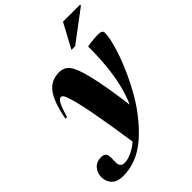

<svg xmlns="http://www.w3.org/2000/svg" viewBox="-352 -845 1211 1211"><g transform="rotate(-45 253.5 -239.0)"><path d="M31 -274.5H16Q28.5 -339 44.8 -384Q61 -429 82.5 -456.8Q104 -484.5 131.5 -497.2Q159 -510 193.5 -510Q217 -510 234.8 -502Q252.5 -494 266 -475.8Q279.5 -457.5 291 -426.5Q303 -395.5 316.2 -340.8Q329.5 -286 343.5 -202.5Q357.5 -119 371.5 -2.5L218 154.5Q202.5 50.5 189.8 -28.5Q177 -107.5 166.2 -165Q155.5 -222.5 146.2 -262.5Q137 -302.5 129 -329Q121 -356 115 -369.5Q109 -383 104 -387.2Q99 -391.5 93.5 -391.5Q84 -391.5 75 -382.5Q66 -373.5 55.5 -348.5Q45 -323.5 31 -274.5ZM298 31 315 38Q347 -6 370.5 -61.5Q394 -117 409.5 -183.5Q425 -250 432.5 -328Q440 -406 439.5 -495Q459.5 -499 486.2 -502Q513 -505 536 -505Q557 -505 566.2 -499.5Q575.5 -494 575.5 -482.5Q575.5 -451.5 564.5 -405.8Q553.5 -360 533.8 -305Q514 -250 487 -191.8Q460 -133.5 428 -77.8Q396 -22 360 25Q300 103 244 150.2Q188 197.5 132.5 218.5Q77 239.5 19.5 239.5Q-33 239.5 -58.8 213Q-84.5 186.5 -84.5 145Q-84.5 108 -60.5 81.8Q-36.5 55.5 4 55.5Q30 55.5 39.5 71.8Q49 88 46 124.5Q43 161 53 174Q63 187 83.5 187Q112 187 148.2 170.2Q184.5 153.5 223.2 119Q262 84.5 298 31ZM350 -554.5 438 -718H590.5L589.5 -709.5L383 -554.5Z"/></g></svg>

Font: Newsreader 60pt ExtraBold
Style: Italic
Weight: 800
Italic angle: -17°
Designer: Hugues Gentile
Foundry: Production Type
Version: Version 1.003